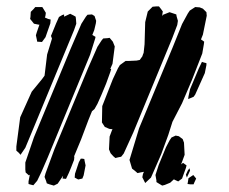

<svg xmlns="http://www.w3.org/2000/svg" viewBox="-20 -593 714 599"><path d="M431 -455 433 -524 441 -557 456 -572 467 -573H476L483 -564L488 -557L487 -552L486 -543L489 -547L499 -551L509 -555L524 -550L530 -548L531 -542L535 -528L533 -515L517 -473L396 -180L366 -114L358 -104L348 -102L340 -100L333 -106L325 -115L320 -127L322 -167L331 -191L329 -190L321 -191L307 -197L298 -211L299 -262L332 -346L348 -380L354 -390L372 -403H384L406 -404L416 -406L421 -413L424 -417L427 -426L428 -427ZM122 -477 111 -462 96 -463 95 -469 92 -483 95 -493 103 -516H101L86 -519L74 -534L75 -540L76 -556L85 -565L90 -571H101H112L117 -563L123 -553L122 -545L120 -537L121 -538L130 -534L138 -532L137 -520ZM611 -426 579 -344 548 -271 518 -213 505 -172 483 -112 451 -39 433 -22 429 -30 424 -40 426 -50 429 -57 418 -55 409 -53 401 -60 392 -67 384 -94 414 -193 519 -446 548 -518 566 -551 572 -560 589 -571 603 -570 613 -566 624 -555 625 -544 613 -485 607 -470 610 -468 617 -463 616 -455ZM211 -499 89 -204 59 -132 44 -110 39 -116 31 -123V-136L43 -227L79 -307L111 -346L119 -357L127 -423L142 -472V-473L139 -481L144 -493L155 -520L164 -540L174 -546L180 -548V-541L199 -550L209 -545L216 -541L217 -533L218 -519ZM261 -422 129 -102 109 -56 96 -29 84 -15 76 -17 69 -19V-27L73 -48L70 -46L60 -55L59 -64V-86L86 -165L200 -440L234 -519L248 -541L253 -547L267 -548L275 -543L280 -528L279 -520L274 -499L268 -484L278 -478L277 -473ZM202 -71 195 -54 186 -35 175 -36 177 -45 160 -20 148 -14 134 -18 126 -21 124 -28 119 -41 122 -52 150 -128 255 -381 284 -447 297 -467 302 -473 316 -474 322 -475 332 -463 338 -448 331 -394 324 -378H327L324 -368L311 -332L296 -296L284 -269L275 -253L267 -246L256 -219L233 -158L211 -105L212 -104L211 -94ZM619 -365 589 -298 584 -291 567 -284 568 -292 573 -315 600 -379 610 -400 616 -398 624 -396V-390ZM536 -27 523 -33 524 -36 523 -34 511 -23 494 -16 486 -14 476 -20 468 -25V-30L465 -47L475 -78L498 -134L509 -155L515 -164L528 -170L538 -168L550 -159L554 -148L556 -110L545 -80L551 -85L562 -77L560 -69L548 -36ZM224 -33 213 -39 214 -51 226 -87 232 -98H237L243 -97L244 -91L247 -77L241 -46L237 -36ZM563 -39 560 -48 566 -61 571 -68 573 -61ZM568 -37 583 -47 592 -36 586 -23 584 -18H573L565 -19L566 -24Z"/></svg>

Font: Rubik Marker Hatch
Style: Regular
Weight: 400
Designer: Hubert and Fischer, NaN
Foundry: Hubert & Fischer, NaN
Version: Version 2.200